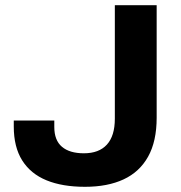

<svg xmlns="http://www.w3.org/2000/svg" viewBox="-20 -707 698 739"><path d="M307 12Q220 12 159 -13Q98 -38 65.5 -89.5Q33 -141 33 -220V-243H189V-218Q189 -167 218.5 -142Q248 -117 303 -117Q361 -117 391.5 -150.5Q422 -184 422 -250V-687H583V-254Q583 -163 550 -104Q517 -45 455.5 -16.5Q394 12 307 12Z"/></svg>

Font: Archivo SemiExpanded
Style: Bold
Weight: 700
Width: 6
Designer: Hector Gatti
Foundry: Omnibus-Type
Version: Version 2.001